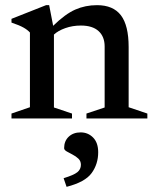

<svg xmlns="http://www.w3.org/2000/svg" viewBox="-20 -459 599 744"><path d="M315 -19 385.5 -42.5V-279Q385.5 -317 362 -338.5Q338.5 -360 293.5 -360Q261 -360 233 -350Q205 -340 189 -325V-42.5L259 -19V0H24.5V-19L96 -43.5V-333Q86.5 -343.5 71 -352.2Q55.5 -361 24.5 -371.5V-386L158.5 -439H170.5L186 -359Q232.5 -404.5 271.5 -421.8Q310.5 -439 356 -439Q418.5 -439 448.5 -399.8Q478.5 -360.5 478.5 -276.5V-43.5L551 -19V0H315ZM226.5 231.5Q266 219.5 279.8 208.2Q293.5 197 293.5 179.5Q293.5 165 283.8 155.8Q274 146.5 261.2 140Q248.5 133.5 238.5 127.8Q228.5 122 228.5 115Q228.5 87.5 246.2 70.8Q264 54 292.5 54Q321 54 340.8 74Q360.5 94 360.5 131Q360.5 176.5 335.2 211.5Q310 246.5 238 265Z"/></svg>

Font: Newsreader Text Medium
Style: Regular
Weight: 500
Designer: Hugues Gentile
Foundry: Production Type
Version: Version 1.002